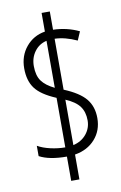

<svg xmlns="http://www.w3.org/2000/svg" viewBox="-91 -812 582 921"><g transform="rotate(-10 200.0 -351.0)"><path d="M179.2 -60.1Q93.8 -60.1 45.9 -85.9V-136.2Q71.3 -121.6 107.7 -113.3Q144 -105 179.2 -105V-346.2Q106.9 -376.5 78.9 -414.1Q50.8 -451.7 50.8 -512.2Q50.8 -573.2 86.7 -616.5Q122.6 -659.7 179.2 -668.9V-759.8H219.2V-670.9Q287.6 -668.9 345.2 -641.1L327.1 -599.1Q270 -625.5 219.2 -627V-378.9Q293 -348.6 324 -311Q355 -273.4 355 -216.8Q355 -156.7 318.1 -115Q281.2 -73.2 219.2 -63V58.1H179.2ZM307.1 -213.9Q307.1 -255.4 286.9 -282.7Q266.6 -310.1 219.2 -330.1V-108.9Q259.3 -118.2 283.2 -147.2Q307.1 -176.3 307.1 -213.9ZM98.1 -515.1Q98.1 -468.8 117.4 -442.1Q136.7 -415.5 179.2 -395V-624Q142.6 -615.7 120.4 -585.7Q98.1 -555.7 98.1 -515.1Z"/></g></svg>

Font: TypoPRO Open Sans Condensed
Style: Regular
Weight: 300
Width: 3
Foundry: Ascender Corporation
Version: Version 1.10